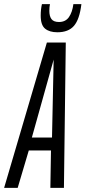

<svg xmlns="http://www.w3.org/2000/svg" viewBox="-50 -914 416 934"><path d="M-30 0 178 -707H270L261 0H195L198 -182H90L36 0ZM105 -245H203L211 -624ZM229 -757Q191 -757 169.5 -774.5Q148 -792 148 -838Q148 -868 154 -894H193Q190 -880 190 -861Q190 -835 200.5 -821Q211 -807 237 -807Q269 -807 285.5 -831Q302 -855 307 -894H346Q337 -820 310 -788.5Q283 -757 229 -757Z"/></svg>

Font: Georama ExtraCondensed
Style: Italic
Weight: 400
Width: 2
Italic angle: -9°
Designer: Jean-Baptiste Levee
Foundry: Production Type
Version: Version 1.000